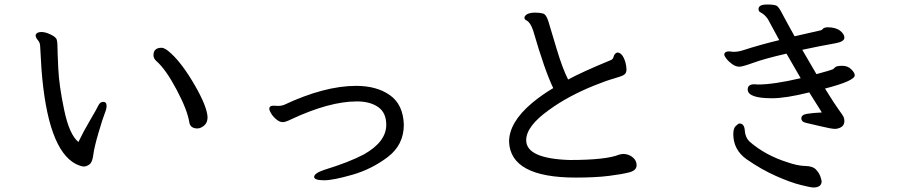

<svg xmlns="http://www.w3.org/2000/svg" viewBox="-20 -782 4040 852"><path d="M856 -212Q825 -212 820 -239Q812 -293 764 -383.5Q716 -474 675 -510Q661 -522 661 -537Q661 -570 697 -570Q713 -570 740 -544Q790 -498 844.5 -403.5Q899 -309 901 -262Q901 -237 885.5 -224.5Q870 -212 856 -212ZM352 -43Q341 -43 317 -54Q191 -119 164 -476Q160 -535 158 -580Q157 -594 147.5 -604.5Q138 -615 138 -627Q143 -640 164 -640Q182 -640 205.5 -628.5Q229 -617 232 -605.5Q235 -594 235 -575.5Q235 -557 238.5 -479.5Q242 -402 265 -293Q288 -184 328 -152Q350 -198 379.5 -248Q409 -298 416.5 -314Q424 -330 438 -330Q453 -330 453 -312Q453 -299 444.5 -278Q436 -257 417 -192.5Q398 -128 394 -95Q390 -62 377 -52.5Q364 -43 352 -43Z M1419 18Q1374 18 1374 3Q1374 -13 1418 -28Q1529 -62 1595 -97Q1694 -153 1694 -228Q1694 -282 1658 -307Q1622 -332 1564 -332Q1442 -332 1273 -253Q1247 -240 1235 -240Q1221 -240 1206.5 -252Q1192 -264 1183.5 -278Q1175 -292 1175 -299Q1175 -313 1193 -313L1215 -312Q1228 -312 1239 -316Q1420 -401 1560 -401Q1652 -401 1710.5 -359.5Q1769 -318 1772 -229Q1772 -139 1700.5 -85Q1629 -31 1543.5 -6.5Q1458 18 1419 18Z M2535 6Q2245 6 2239 -153Q2239 -239 2341 -325Q2387 -363 2435 -391Q2398 -467 2346 -646Q2334 -682 2317 -691Q2307 -695 2307 -705Q2314 -726 2356 -726Q2375 -726 2389.5 -722Q2404 -718 2413.5 -687Q2423 -656 2449.5 -567Q2476 -478 2501 -429Q2559 -461 2692 -516Q2700 -519 2703.5 -532Q2707 -545 2719 -549Q2743 -549 2756 -503Q2760 -486 2760 -473Q2760 -457 2749 -450Q2738 -443 2704 -433.5Q2670 -424 2618 -403Q2501 -356 2416 -294Q2315 -222 2315 -160Q2315 -78 2508 -72Q2670 -72 2728 -96L2743 -99Q2769 -99 2787 -84.5Q2805 -70 2805 -49Q2805 -26 2773.5 -17.5Q2742 -9 2682 -1.5Q2622 6 2535 6Z M3589 50Q3579 50 3534 39Q3489 28 3423.5 -1Q3358 -30 3292 -76Q3234 -118 3234 -187Q3234 -213 3245.5 -223.5Q3257 -234 3261 -234Q3283 -234 3285 -203Q3287 -172 3307 -153Q3376 -93 3474 -62Q3520 -46 3553.5 -45.5Q3587 -45 3601.5 -29Q3616 -13 3621 3Q3626 19 3626 22Q3626 50 3589 50ZM3688 -210Q3669 -210 3624.5 -221Q3580 -232 3558 -236.5Q3536 -241 3536 -257Q3536 -273 3561.5 -277Q3587 -281 3627 -283L3571 -372Q3467 -346 3406 -346Q3298 -346 3298 -385Q3298 -408 3327 -408L3344 -407Q3413 -407 3533 -435L3470 -544Q3374 -522 3324.5 -504Q3275 -486 3261 -486Q3245 -486 3229 -497.5Q3213 -509 3203.5 -521.5Q3194 -534 3194 -539Q3194 -554 3216 -554L3234 -552Q3255 -552 3274 -558Q3358 -585 3438 -604L3387 -698Q3373 -718 3355 -727Q3346 -731 3346 -742Q3346 -762 3384 -762Q3418 -762 3427 -756Q3436 -750 3447 -729Q3458 -708 3474.5 -678Q3491 -648 3506 -621L3620 -647Q3627 -648 3631.5 -654Q3636 -660 3652 -661Q3688 -661 3707.5 -646Q3727 -631 3727 -615Q3727 -597 3687 -590Q3619 -578 3540 -561L3603 -453Q3669 -471 3674.5 -474Q3680 -477 3686 -483.5Q3692 -490 3718 -490Q3742 -490 3757.5 -474.5Q3773 -459 3773 -448Q3773 -423 3641 -389Q3685 -318 3702 -295Q3719 -272 3723 -264Q3727 -256 3727 -245Q3727 -215 3688 -210Z"/></svg>

Font: LXGW WenKai Lite
Style: Bold
Weight: 700
Designer: LXGW / Fontworks Inc.
Foundry: LXGW / Fontworks Inc.
Version: Version 1.330;April 28, 2024